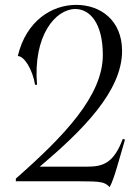

<svg xmlns="http://www.w3.org/2000/svg" viewBox="-20 -744 559 788"><path d="M430 24C449 -10 468 -87 493 -171L484 -174C447 -76 405 -60 338 -60H143C322 -211 481 -371 481 -535C481 -661 392 -724 293 -724C195 -724 88 -661 53 -514C79 -514 113 -461 124 -396H132C115 -598 208 -707 289 -707C349 -707 402 -649 402 -518C402 -351 243 -185 45 -11V0H304C397 0 410 3 430 24Z"/></svg>

Font: Sinistre
Style: Regular
Weight: 400
Designer: Jules Durand
Foundry: Collletttivo
Version: Version 69.420;Glyphs 3.2 (3217)